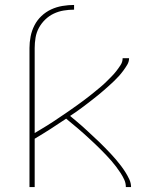

<svg xmlns="http://www.w3.org/2000/svg" viewBox="-20 -755 640 775"><path d="M99 0V-561Q99 -584 103.5 -607.5Q108 -631 119 -652.5Q130 -674 147.5 -690.5Q165 -707 186.5 -717Q208 -727 232 -731Q256 -735 279 -735V-716Q258 -716 237 -712.5Q216 -709 197 -700Q178 -691 162.5 -676Q147 -661 137 -642.5Q127 -624 123.5 -603Q120 -582 120 -561V-218Q132 -225 145 -233Q158 -241 170.5 -248.5Q183 -256 195.5 -264.5Q208 -273 220 -281Q232 -289 244.5 -297.5Q257 -306 269 -314.5Q281 -323 293 -331.5Q305 -340 317 -349Q329 -358 340.5 -367Q352 -376 363.5 -385.5Q375 -395 386.5 -404.5Q398 -414 408.5 -424.5Q419 -435 429.5 -445.5Q440 -456 449 -467.5Q458 -479 466.5 -492Q475 -505 475 -520H501Q501 -506 493.5 -493.5Q486 -481 477.5 -469.5Q469 -458 459.5 -447.5Q450 -437 440 -427.5Q430 -418 419.5 -408.5Q409 -399 398 -389.5Q387 -380 376 -371Q365 -362 354 -353.5Q343 -345 332 -336.5Q321 -328 309.5 -319.5Q298 -311 286.5 -303Q275 -295 263 -287Q275 -277 287.5 -266.5Q300 -256 312 -245.5Q324 -235 335.5 -224Q347 -213 359 -202Q371 -191 382.5 -180Q394 -169 405 -157.5Q416 -146 427 -134.5Q438 -123 448.5 -110.5Q459 -98 468.5 -85.5Q478 -73 486.5 -59.5Q495 -46 502 -31Q509 -16 509 0H488Q488 -16 481.5 -30Q475 -44 466.5 -57Q458 -70 448.5 -82.5Q439 -95 429 -106.5Q419 -118 408 -129.5Q397 -141 386 -152Q375 -163 364 -173.5Q353 -184 341.5 -194.5Q330 -205 318.5 -215.5Q307 -226 295 -236Q283 -246 271 -256Q259 -266 247 -276Q216 -255 184 -234.5Q152 -214 120 -195V0Z"/></svg>

Font: Zed Sans Thin Extended
Style: Regular
Weight: 100
Width: 7
Designer: Belleve Invis
Foundry: Belleve Invis
Version: Version 1.0.0; ttfautohint (v1.8.4)